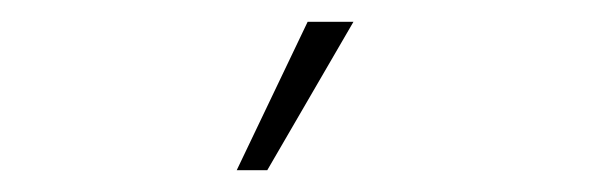

<svg xmlns="http://www.w3.org/2000/svg" viewBox="-20 -902 540 176"><path d="M197 -746 262 -882H304L225 -746Z"/></svg>

Font: Mona Sans Expanded ExtraLight
Style: Regular
Weight: 200
Width: 7
Designer: Deni Anggara
Foundry: GitHub
Version: Version 1.001;gftools[0.9.33]